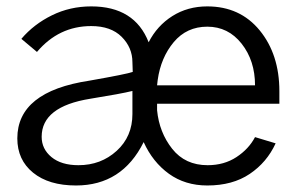

<svg xmlns="http://www.w3.org/2000/svg" viewBox="-20 -563 942 601"><path d="M34.2 -129.9Q34.2 -276.4 259.8 -310.5Q377 -331.1 395.5 -337.9Q395.5 -341.8 395 -353.5Q394.5 -365.2 394.5 -368.2Q394.5 -414.1 360.8 -447.8Q327.1 -481.4 265.6 -481.4Q164.1 -481.4 95.7 -400.4L46.9 -441.4Q85.9 -487.3 142.6 -515.1Q199.2 -543 265.6 -543Q401.4 -543 445.3 -430.7Q471.7 -482.4 519.5 -512.7Q567.4 -543 628.9 -543Q731.4 -543 793 -467.8Q854.5 -392.6 854.5 -277.3V-238.3H471.7V-217.8Q478.5 -148.4 519 -97.2Q559.6 -45.9 629.9 -45.9Q681.6 -45.9 720.2 -71.3Q758.8 -96.7 778.3 -133.8L842.8 -114.3Q815.4 -54.7 761.7 -18.6Q708 17.6 628.9 17.6Q559.6 17.6 508.8 -19Q458 -55.7 429.7 -118.2Q362.3 17.6 217.8 17.6Q132.8 17.6 83.5 -22.5Q34.2 -62.5 34.2 -129.9ZM110.4 -134.8Q110.4 -96.7 141.1 -71.3Q171.9 -45.9 225.6 -45.9Q295.9 -45.9 345.2 -90.8Q394.5 -135.7 394.5 -206.1V-278.3Q359.4 -269.5 262.7 -253.9Q110.4 -229.5 110.4 -134.8ZM471.7 -295.9H778.3Q778.3 -373 736.3 -426.3Q694.3 -479.5 628.9 -479.5Q564.5 -479.5 523.9 -431.2Q483.4 -382.8 473.6 -312.5Z"/></svg>

Font: Gothic A1
Style: Regular
Weight: 400
Designer: HanYang I&C Co.,Ltd.
Foundry: HanYang I&C Co.,Ltd.
Version: Version 2.50